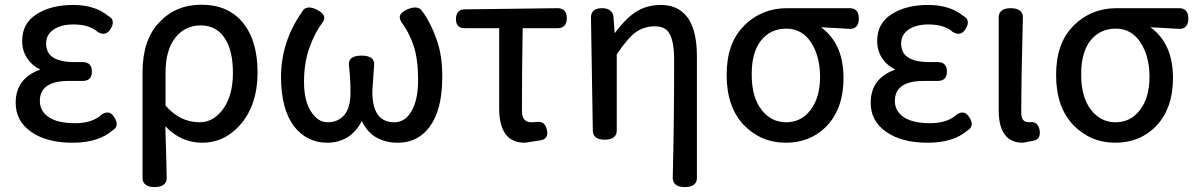

<svg xmlns="http://www.w3.org/2000/svg" viewBox="-20 -553 5022 807"><path d="M45.9 -121.1Q45.9 -223.6 149.4 -260.7Q116.2 -276.4 95.7 -305.7Q73.2 -338.9 73.2 -378.9Q73.2 -379.9 73.2 -381.8Q73.2 -455.1 134.3 -493.7Q195.3 -532.2 287.1 -532.2Q378.9 -532.2 434.6 -486.3Q454.1 -476.6 454.1 -458Q454.1 -447.3 446.3 -433.6Q433.6 -411.1 414.1 -411.1Q404.3 -411.1 392.6 -418Q391.6 -418 391.6 -418Q356.4 -450.2 288.1 -450.2Q237.3 -450.2 205.1 -428.7Q173.8 -407.2 173.8 -370.1Q173.8 -338.9 192.4 -320.3Q220.7 -292 293.9 -292H328.1Q346.7 -292 356.4 -282.2Q366.2 -272.5 366.2 -252.4Q366.2 -232.4 356.4 -222.7Q346.7 -212.9 328.1 -212.9H277.3Q273.4 -212.9 269.5 -212.9Q197.3 -212.9 168 -183.6Q147.5 -163.1 147.5 -128.9Q147.5 -85.9 185.1 -60.5Q222.7 -35.2 295.9 -35.2Q369.1 -35.2 408.2 -72.3Q419.9 -80.1 431.6 -80.1Q449.2 -80.1 461.9 -57.6Q470.7 -43 470.7 -32.2Q470.7 -15.6 453.1 -4.9Q393.6 46.9 285.2 46.9Q176.8 46.9 112.3 2Q45.9 -43 45.9 -121.1Z M830.1 46.9Q740.2 46.9 674.8 -22.5Q679.7 128.9 680.7 195.3Q680.7 210.9 670.9 220.7Q658.2 233.4 629.9 233.4Q601.6 233.4 588.9 220.7Q579.1 210.9 579.1 195.3V-249Q579.1 -384.8 648.4 -458Q717.8 -533.2 827.1 -533.2Q938.5 -533.2 1000.5 -458Q1062.5 -382.8 1062.5 -249Q1062.5 -100.6 977.5 -15.6Q915 46.9 830.1 46.9ZM675.8 -109.4Q736.3 -39.1 819.3 -39.1Q877.9 -39.1 918.5 -95.7Q959 -152.3 959 -247.1Q959 -341.8 923.8 -393.6Q889.6 -445.3 824.2 -446.3Q757.8 -446.3 716.8 -394.5Q675.8 -342.8 675.8 -247.1Z M1355.5 46.9Q1269.5 46.9 1214.8 -23.4Q1162.1 -94.7 1161.1 -226.6Q1161.1 -377.9 1249 -502Q1257.8 -521.5 1279.3 -521.5Q1293 -521.5 1308.6 -513.7Q1342.8 -498 1342.8 -477.5Q1342.8 -468.8 1335.9 -459Q1303.7 -417 1280.8 -353Q1257.8 -289.1 1257.8 -209Q1257.8 -108.4 1304.7 -62.5Q1327.1 -39.1 1357.4 -39.1Q1400.4 -39.1 1426.8 -69.3Q1453.1 -99.6 1453.1 -163.6Q1453.1 -227.5 1446.3 -280.3Q1446.3 -281.2 1446.3 -284.2Q1446.3 -297.9 1455.1 -306.6Q1467.8 -319.3 1499.5 -319.3Q1531.2 -319.3 1543.9 -306.6Q1552.7 -297.9 1552.7 -283.2Q1552.7 -282.2 1544.9 -168.9Q1544.9 -92.8 1576.2 -61.5Q1598.6 -39.1 1637.7 -39.1Q1682.6 -39.1 1709 -85Q1737.3 -131.8 1737.3 -218.3Q1737.3 -304.7 1718.3 -361.3Q1699.2 -418 1666 -461.9Q1666 -461.9 1666 -462.9Q1660.2 -471.7 1660.2 -481Q1660.2 -490.2 1668.9 -499Q1677.7 -507.8 1694.3 -514.6Q1710.9 -521.5 1725.6 -521.5Q1746.1 -521.5 1756.8 -502.9Q1790 -458 1814.5 -388.7Q1838.9 -321.3 1838.9 -236.3Q1838.9 -232.4 1838.9 -229.5Q1838.9 -70.3 1767.6 1Q1721.7 46.9 1651.4 46.9Q1650.4 46.9 1649.4 46.9Q1599.6 46.9 1557.6 22.5Q1521.5 -1 1501 -43.9Q1477.5 -1 1443.4 22.5Q1404.3 46.9 1355.5 46.9Z M1896.5 -471.7Q1896.5 -513.7 1933.6 -513.7L2324.2 -518.6Q2341.8 -518.6 2352.1 -508.3Q2362.3 -498 2362.3 -476.6Q2362.3 -455.1 2352.1 -444.8Q2341.8 -434.6 2324.2 -434.6H2176.8Q2173.8 -252.9 2173.8 -86.9Q2173.8 -60.5 2185.5 -48.8Q2195.3 -39.1 2213.9 -39.1L2233.4 -40Q2239.3 -41 2244.1 -41Q2257.8 -41 2266.6 -32.2Q2275.4 -23.4 2278.3 -7.8Q2280.3 -1 2280.3 4.9Q2280.3 19.5 2272.5 27.3Q2264.6 35.2 2250 37.1Q2186.5 46.9 2186.5 46.9Q2139.6 46.9 2113.3 20.5Q2079.1 -14.6 2078.1 -92.8V-434.6H1933.6Q1915 -434.6 1905.8 -443.8Q1896.5 -453.1 1896.5 -471.7Z M2817.4 220.7Q2807.6 210.9 2807.6 195.3Q2813.5 -37.1 2813.5 -302.7Q2813.5 -394.5 2784.2 -424.8Q2765.6 -442.4 2733.4 -442.4Q2686.5 -442.4 2651.4 -417Q2617.2 -391.6 2572.3 -324.2V-3.9Q2572.3 11.7 2562.5 21.5Q2549.8 34.2 2521.5 34.2Q2493.2 34.2 2481.4 21.5Q2471.7 12.7 2471.7 -3.9L2463.9 -480.5Q2463.9 -497.1 2474.6 -507.8Q2485.4 -518.6 2510.7 -518.6Q2536.1 -518.6 2547.9 -505.9Q2557.6 -497.1 2558.6 -480.5L2563.5 -413.1Q2606.4 -471.7 2649.4 -501Q2696.3 -532.2 2757.8 -532.2Q2819.3 -532.2 2856.4 -495.1Q2909.2 -442.4 2909.2 -317.4Q2909.2 -315.4 2909.2 -314.5V195.3Q2909.2 210.9 2899.4 220.7Q2886.7 233.4 2858.4 233.4Q2830.1 233.4 2817.4 220.7Z M3430.7 -438.5Q3525.4 -370.1 3525.4 -224.6Q3525.4 -94.7 3451.2 -19.5Q3383.8 46.9 3282.2 46.9Q3178.7 46.9 3105.5 -28.3Q3034.2 -104.5 3034.2 -237.8Q3034.2 -371.1 3105.5 -442.4Q3106.4 -443.4 3107.4 -445.3Q3181.6 -518.6 3287.1 -518.6H3551.8Q3569.3 -518.6 3579.6 -508.3Q3589.8 -498 3589.8 -475.6Q3589.8 -452.1 3579.6 -441.9Q3569.3 -431.6 3553.7 -431.6Q3551.8 -431.6 3430.7 -438.5ZM3139.6 -238.3Q3139.6 -145.5 3180.2 -92.3Q3220.7 -39.1 3284.2 -39.1Q3347.7 -39.1 3387.2 -91.3Q3426.8 -143.6 3426.8 -230Q3426.8 -316.4 3388.7 -375Q3350.6 -432.6 3285.2 -432.6Q3218.8 -432.6 3179.2 -383.3Q3139.6 -334 3139.6 -243.2Q3139.6 -240.2 3139.6 -238.3Z M3639.6 -121.1Q3639.6 -223.6 3743.2 -260.7Q3710 -276.4 3689.5 -305.7Q3667 -338.9 3667 -378.9Q3667 -379.9 3667 -381.8Q3667 -455.1 3728 -493.7Q3789.1 -532.2 3880.9 -532.2Q3972.7 -532.2 4028.3 -486.3Q4047.9 -476.6 4047.9 -458Q4047.9 -447.3 4040 -433.6Q4027.3 -411.1 4007.8 -411.1Q3998 -411.1 3986.3 -418Q3985.4 -418 3985.4 -418Q3950.2 -450.2 3881.8 -450.2Q3831.1 -450.2 3798.8 -428.7Q3767.6 -407.2 3767.6 -370.1Q3767.6 -338.9 3786.1 -320.3Q3814.5 -292 3887.7 -292H3921.9Q3940.4 -292 3950.2 -282.2Q3960 -272.5 3960 -252.4Q3960 -232.4 3950.2 -222.7Q3940.4 -212.9 3921.9 -212.9H3871.1Q3867.2 -212.9 3863.3 -212.9Q3791 -212.9 3761.7 -183.6Q3741.2 -163.1 3741.2 -128.9Q3741.2 -85.9 3778.8 -60.5Q3816.4 -35.2 3889.6 -35.2Q3962.9 -35.2 4002 -72.3Q4013.7 -80.1 4025.4 -80.1Q4043 -80.1 4055.7 -57.6Q4064.5 -43 4064.5 -32.2Q4064.5 -15.6 4046.9 -4.9Q3987.3 46.9 3878.9 46.9Q3770.5 46.9 3706.1 2Q3639.6 -43 3639.6 -121.1Z M4269.5 -505.9Q4279.3 -496.1 4279.3 -480.5Q4272.5 -226.6 4272.5 -77.1Q4272.5 -56.6 4281.2 -47.9Q4290 -39.1 4305.7 -39.1Q4310.5 -40 4314.5 -40Q4329.1 -40 4337.9 -31.2Q4346.7 -22.5 4349.6 -5.9Q4350.6 1 4350.6 5.9Q4350.6 20.5 4342.8 28.8Q4335 37.1 4320.3 39.1L4279.3 46.9Q4235.4 46.9 4210.9 21.5Q4178.7 -10.7 4177.7 -84V-480.5Q4177.7 -496.1 4187.5 -505.9Q4200.2 -518.6 4228.5 -518.6Q4256.8 -518.6 4269.5 -505.9Z M4815.4 -438.5Q4910.2 -370.1 4910.2 -224.6Q4910.2 -94.7 4835.9 -19.5Q4768.6 46.9 4667 46.9Q4563.5 46.9 4490.2 -28.3Q4418.9 -104.5 4418.9 -237.8Q4418.9 -371.1 4490.2 -442.4Q4491.2 -443.4 4492.2 -445.3Q4566.4 -518.6 4671.9 -518.6H4936.5Q4954.1 -518.6 4964.4 -508.3Q4974.6 -498 4974.6 -475.6Q4974.6 -452.1 4964.4 -441.9Q4954.1 -431.6 4938.5 -431.6Q4936.5 -431.6 4815.4 -438.5ZM4524.4 -238.3Q4524.4 -145.5 4564.9 -92.3Q4605.5 -39.1 4668.9 -39.1Q4732.4 -39.1 4772 -91.3Q4811.5 -143.6 4811.5 -230Q4811.5 -316.4 4773.4 -375Q4735.4 -432.6 4669.9 -432.6Q4603.5 -432.6 4564 -383.3Q4524.4 -334 4524.4 -243.2Q4524.4 -240.2 4524.4 -238.3Z"/></svg>

Font: TaiwanPearl
Style: Regular
Weight: 400
Version: Version 2.102